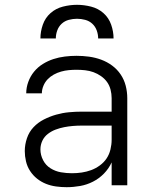

<svg xmlns="http://www.w3.org/2000/svg" viewBox="-20 -770 640 798"><path d="M257 8Q235 8 213 5Q191 2 171 -6Q151 -14 134 -27.5Q117 -41 105 -59.5Q93 -78 88 -99.5Q83 -121 83 -142Q83 -169 92 -195.5Q101 -222 119.5 -241.5Q138 -261 162.5 -273.5Q187 -286 213.5 -293.5Q240 -301 267 -303.5Q294 -306 321 -306H444V-362Q444 -380 439.5 -397.5Q435 -415 425 -429Q415 -443 400 -453.5Q385 -464 368.5 -470Q352 -476 334 -478Q316 -480 298 -480Q282 -480 266 -478.5Q250 -477 234 -472.5Q218 -468 203.5 -460Q189 -452 178 -440.5Q167 -429 160.5 -413.5Q154 -398 154 -382H89Q89 -382 89 -382Q89 -382 89 -382Q89 -406 97.5 -429.5Q106 -453 121.5 -472Q137 -491 158 -504Q179 -517 202 -524.5Q225 -532 249.5 -535Q274 -538 298 -538Q324 -538 350 -534.5Q376 -531 400.5 -522Q425 -513 446 -497.5Q467 -482 481.5 -460.5Q496 -439 502.5 -413.5Q509 -388 509 -362V0H444V-95Q432 -69 412 -48.5Q392 -28 366.5 -15Q341 -2 313 3Q285 8 257 8ZM279 -50Q300 -50 320 -53Q340 -56 359 -63Q378 -70 395 -82.5Q412 -95 423 -111.5Q434 -128 439 -148.5Q444 -169 444 -189V-248H321Q302 -248 283.5 -246.5Q265 -245 247 -241.5Q229 -238 211.5 -231.5Q194 -225 179 -213.5Q164 -202 156 -185Q148 -168 148 -149Q148 -126 159 -104.5Q170 -83 190 -70.5Q210 -58 233 -54Q256 -50 279 -50ZM148 -610Q148 -639 158 -667.5Q168 -696 190 -715.5Q212 -735 241.5 -742.5Q271 -750 300 -750Q329 -750 358.5 -742.5Q388 -735 410 -715.5Q432 -696 442 -667.5Q452 -639 452 -610H388Q388 -627 382 -643.5Q376 -660 363.5 -671.5Q351 -683 334 -687.5Q317 -692 300 -692Q283 -692 266 -687.5Q249 -683 236.5 -671.5Q224 -660 218 -643.5Q212 -627 212 -610Z"/></svg>

Font: Iosevka Curly Light Extended
Style: Regular
Weight: 300
Width: 7
Monospace: yes
Designer: Belleve Invis
Foundry: Belleve Invis
Version: Version 11.1.0; ttfautohint (v1.8.3)